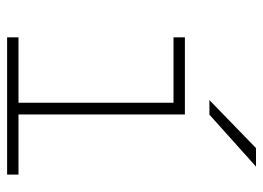

<svg xmlns="http://www.w3.org/2000/svg" viewBox="-120 -620 740 540"><g transform="rotate(90 250.0 -350.0)"><path d="M85 0V-32H269V-468H85V-500H302V-32H471V0ZM302.5 -569H261.5L396.5 -700H448.5Z"/></g></svg>

Font: Trispace Thin
Style: Regular
Weight: 100
Designer: Tyler Finck
Foundry: Etcetera Type Company
Version: Version 1.210